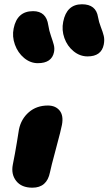

<svg xmlns="http://www.w3.org/2000/svg" viewBox="-20 -893 508 899"><path d="M390.1 -628.9Q354 -628.9 324.5 -653.1Q294.9 -677.2 281.5 -714.8Q268.1 -752.4 275.9 -791Q292 -873 363.8 -873Q429.7 -873 439 -813Q442.9 -790 452.1 -766.6Q461.4 -743.2 465.8 -725.1Q470.2 -707 465.8 -684.1Q454.6 -628.9 390.1 -628.9ZM157.2 -597.2Q122.1 -597.2 92.8 -621.6Q63.5 -646 49.8 -684.1Q36.1 -722.2 43.9 -759.8Q60.1 -840.8 134.8 -840.8Q196.8 -840.8 206.1 -774.9Q210 -749 218.8 -724.4Q227.5 -699.7 231.9 -683.1Q236.3 -666.5 232.9 -648.9Q222.2 -597.2 157.2 -597.2ZM131.8 -14.2Q80.6 -14.2 55.9 -45.7Q31.2 -77.1 40 -122.1Q50.3 -172.9 59.1 -226.8Q67.9 -280.8 68.8 -287.1Q79.1 -336.4 115.2 -367.7Q151.4 -398.9 204.1 -398.9Q240.2 -398.9 259.3 -375.2Q278.3 -351.6 270 -308.1Q266.6 -288.1 242.2 -197.5Q217.8 -106.9 213.9 -85.9Q199.7 -14.2 131.8 -14.2Z"/></svg>

Font: Shantell Sans Irregular Bouncy
Style: Italic
Weight: 800
Italic angle: -11.31°
Designer: Stephen Nixon, Anya Danilova, Shantell Martin
Foundry: Arrow Type
Version: Version 1.006;[9816181b4]